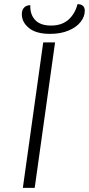

<svg xmlns="http://www.w3.org/2000/svg" viewBox="-20 -904 428 924"><path d="M188 -700H245L147 0H90ZM85 -836Q85 -856 96 -867.5Q107 -879 126 -879Q124 -835 149 -808Q174 -781 226 -781Q277 -781 309 -809Q341 -837 353 -884Q370 -884 379 -876Q388 -868 388 -852Q388 -824 368 -798.5Q348 -773 310 -757Q272 -741 221 -741Q154 -741 119.5 -769Q85 -797 85 -836Z"/></svg>

Font: Krub Light
Style: Italic
Weight: 300
Italic angle: -8°
Designer: Ekaluck Peanpanawate
Foundry: Cadson Demak Co.,Ltd.
Version: Version 1.000; ttfautohint (v1.6)